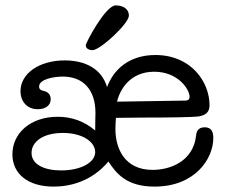

<svg xmlns="http://www.w3.org/2000/svg" viewBox="-20 -681 835 712"><path d="M458 -623C458 -646 439 -661 409 -661C371 -661 298 -522 298 -513C298 -500 312 -495 323 -495C352 -495 458 -594 458 -623ZM410 -244C465 -244 466 -245 512 -245C603 -245 702 -246 721 -250C742 -255 757 -264 757 -291C757 -377 689 -477 556 -477C457 -477 400 -421 377 -358C357 -426 296 -457 220 -457C125 -457 56 -408 56 -343C56 -304 81 -276 120 -276C146 -276 168 -288 168 -313C168 -331 157 -340 145 -343C138 -345 125 -346 125 -360C125 -388 181 -397 213 -397C287 -397 334 -350 334 -262C334 -249 333 -238 333 -197C292 -232 245 -248 194 -248C93 -248 26 -187 26 -109C26 -35 85 11 179 11C238 11 319 -7 382 -82C411 -38 449 11 553 11C704 11 771 -93 771 -169C771 -188 767 -209 739 -209C711 -209 708 -188 707 -177C696 -83 612 -51 546 -51C442 -51 408 -130 408 -203C408 -215 409 -230 410 -244ZM97 -114C97 -155 139 -188 213 -188C289 -188 333 -153 333 -117C333 -78 279 -49 207 -49C144 -49 97 -71 97 -114ZM414 -304C425 -350 463 -415 552 -415C640 -415 683 -350 683 -322C683 -315 680 -308 667 -308Z"/></svg>

Font: Life Savers
Style: Bold
Weight: 700
Designer: Pablo Impallari, Rodrigo Fuenzalida, Brenda Gallo
Foundry: Pablo Impallari, Rodrigo Fuenzalida, Brenda Gallo
Version: Version 3.000